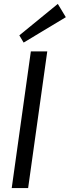

<svg xmlns="http://www.w3.org/2000/svg" viewBox="-20 -963 357 983"><path d="M222 -700 124 0H40L138 -700ZM317 -875 101 -745 79 -782 276 -943Z"/></svg>

Font: Pathway Extreme SemiCondensed
Style: Italic
Weight: 400
Width: 4
Italic angle: -8°
Version: Version 1.001;gftools[0.9.26]